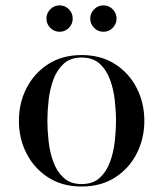

<svg xmlns="http://www.w3.org/2000/svg" viewBox="-20 -671 596 701"><path d="M309.5 -603Q309.5 -623 323.7 -637.2Q337.9 -651.4 357.5 -651.4Q377.5 -651.4 391.5 -637.2Q405.5 -623 405.5 -603Q405.5 -583.4 391.5 -569.2Q377.5 -555 357.5 -555Q337.9 -555 323.7 -569.2Q309.5 -583.4 309.5 -603ZM149.5 -603Q149.5 -623 163.7 -637.2Q177.9 -651.4 197.5 -651.4Q217.5 -651.4 231.5 -637.2Q245.5 -623 245.5 -603Q245.5 -583.4 231.5 -569.2Q217.5 -555 197.5 -555Q177.9 -555 163.7 -569.2Q149.5 -583.4 149.5 -603ZM49 -230Q49 -295 77 -349.5Q105 -404 156.2 -437Q207.5 -470 278 -470Q348.5 -470 400 -437Q451.5 -404 479.2 -349.5Q507 -295 507 -230Q507 -165 479.2 -110.5Q451.5 -56 400 -23Q348.5 10 278 10Q207.5 10 156.2 -23Q105 -56 77 -110.5Q49 -165 49 -230ZM153 -230Q153 -195 157.5 -154.8Q162 -114.5 175 -79.2Q188 -44 212.8 -21.5Q237.5 1 278 1Q319 1 343.8 -21.5Q368.5 -44 381.5 -79.2Q394.5 -114.5 399 -154.8Q403.5 -195 403.5 -230Q403.5 -265.5 399 -305.5Q394.5 -345.5 381.5 -380.8Q368.5 -416 343.8 -438.5Q319 -461 278 -461Q237.5 -461 212.8 -438.5Q188 -416 175 -380.8Q162 -345.5 157.5 -305.5Q153 -265.5 153 -230Z"/></svg>

Font: Bodoni* 24pt
Style: Regular
Weight: 400
Version: Version 2.3